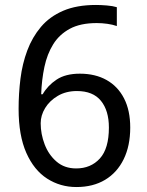

<svg xmlns="http://www.w3.org/2000/svg" viewBox="-20 -744 591 774"><path d="M288 10Q223 10 170 -24Q117 -58 86 -128Q55 -198 55 -305Q55 -367 62.5 -427Q70 -487 90 -540.5Q110 -594 145 -635.5Q180 -677 234.5 -700.5Q289 -724 367 -724Q386 -724 410.5 -722Q435 -720 451 -715V-639Q434 -645 412.5 -648Q391 -651 370 -651Q304 -651 261.5 -628Q219 -605 194.5 -565.5Q170 -526 159 -474Q148 -422 146 -364H152Q172 -399 208 -423Q244 -447 302 -447Q364 -447 409.5 -421.5Q455 -396 480 -347.5Q505 -299 505 -230Q505 -156 478.5 -102Q452 -48 403.5 -19Q355 10 288 10ZM287 -65Q346 -65 382.5 -105Q419 -145 419 -230Q419 -298 387 -337.5Q355 -377 290 -377Q246 -377 213 -357.5Q180 -338 162 -308.5Q144 -279 144 -247Q144 -204 160 -162Q176 -120 208 -92.5Q240 -65 287 -65Z"/></svg>

Font: ltamil05
Style: Book
Weight: 400
Designer: Jelle Bosma - Monotype Design Team
Foundry: Monotype Imaging Inc.
Version: Version 2.003